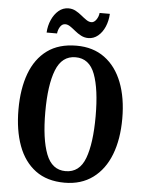

<svg xmlns="http://www.w3.org/2000/svg" viewBox="-61 -968 769 1026"><g transform="rotate(5 323.5 -455.0)"><path d="M324 10Q230 10 168 -36Q106 -82 75.5 -165Q45 -248 45 -359Q45 -470 75.5 -552Q106 -634 168 -679.5Q230 -725 325 -725Q414 -725 476 -679.5Q538 -634 570 -551.5Q602 -469 602 -358Q602 -247 570 -164.5Q538 -82 475.5 -36Q413 10 324 10ZM324 -52Q399 -52 429 -132.5Q459 -213 459 -358Q459 -503 429 -583Q399 -663 325 -663Q252 -663 220.5 -583Q189 -503 189 -358Q189 -213 220 -132.5Q251 -52 324 -52ZM383 -771Q362 -771 344 -780.5Q326 -790 311 -802.5Q296 -815 282 -824.5Q268 -834 255 -834Q238 -834 227.5 -817.5Q217 -801 215 -781H159Q161 -818 175 -849.5Q189 -881 212 -900.5Q235 -920 265 -920Q286 -920 303.5 -910.5Q321 -901 336 -888.5Q351 -876 365 -866.5Q379 -857 392 -857Q407 -857 418.5 -873.5Q430 -890 432 -910H487Q485 -872 471.5 -840.5Q458 -809 435 -790Q412 -771 383 -771Z"/></g></svg>

Font: Noto Serif Hebrew ExtraCondensed
Style: Bold
Weight: 700
Width: 2
Designer: Monotype Design Team
Foundry: Monotype Imaging Inc.
Version: Version 2.004; ttfautohint (v1.8.4.7-5d5b)